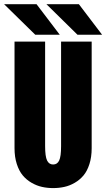

<svg xmlns="http://www.w3.org/2000/svg" viewBox="-33 -902 516 932"><path d="M462.5 -733.5H343L192.5 -881.5H350ZM257 -733.5H138L-13 -881.5H144.5ZM37.5 -182.5V-700H186V-193Q186 -142.5 195.5 -123Q205 -103.5 225 -103.5Q245 -103.5 254.2 -122.8Q263.5 -142 263.5 -192.5V-700H412V-182.5Q412 -140 401.2 -106Q390.5 -72 372.5 -50.5Q354.5 -29 330 -14.8Q305.5 -0.5 279.5 5.2Q253.5 11 225 11Q196.5 11 170.8 5.2Q145 -0.5 120.2 -14.8Q95.5 -29 77.5 -50.5Q59.5 -72 48.5 -106Q37.5 -140 37.5 -182.5Z"/></svg>

Font: League Mono Condensed
Style: Bold
Weight: 700
Width: 1
Designer: Tyler Finck
Foundry: The League of Moveable Type / Tyler Finck
Version: Version 2.210